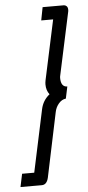

<svg xmlns="http://www.w3.org/2000/svg" viewBox="-79 -772 383 835"><g transform="rotate(-5 113.0 -354.5)"><path d="M129 -683 140 -740H233Q239 -740 244.5 -735Q250 -730 250 -719Q250 -713 249 -710L191 -440Q189 -432 189 -427Q189 -387 217 -387L206 -335Q188 -333 174.5 -317Q161 -301 157 -280L98 1Q91 31 69 31H-24L-12 -26H41L99 -298Q107 -336 137 -360Q123 -378 123 -404Q123 -412 125 -422L181 -683Z"/></g></svg>

Font: Raleway-v4020
Style: Italic
Weight: 400
Italic angle: -12°
Designer: Matt McInerney, Pablo Impallari, Rodrigo Fuenzalida
Foundry: Matt McInerney, Pablo Impallari, Rodrigo Fuenzalida
Version: Version 4.020;PS 004.020;hotconv 1.0.88;makeotf.lib2.5.64775